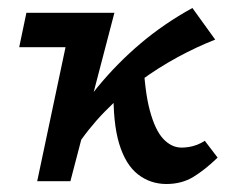

<svg xmlns="http://www.w3.org/2000/svg" viewBox="-20 -453 576 480"><path d="M167 -80 130 -102Q173 -173 222.5 -233.5Q272 -294 331 -344Q390 -394 461 -433L518 -354Q472 -336 424 -310Q376 -284 329.5 -250Q283 -216 241.5 -173.5Q200 -131 167 -80ZM73 0 162 -421H266L156 0ZM28 -335 46 -421H266L187 -335ZM396 7Q356 7 325 -17Q294 -41 278 -93.5Q262 -146 264 -233L338 -314Q341 -227 354.5 -177Q368 -127 388.5 -105.5Q409 -84 434 -84Q442 -84 452 -85.5Q462 -87 472.5 -91Q483 -95 492 -101L524 -59Q492 -28 463 -10.5Q434 7 396 7Z"/></svg>

Font: Ysabeau
Style: Bold Italic
Weight: 700
Italic angle: -12°
Designer: Christian Thalmann (Catharsis Fonts)
Version: Version 2.002